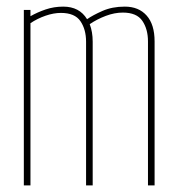

<svg xmlns="http://www.w3.org/2000/svg" viewBox="-20 -560 539 580"><path d="M52 0V-530H72V-511Q93 -523 118 -531.5Q143 -540 171 -540Q220 -540 243 -502Q260 -514 289.5 -527Q319 -540 357 -540Q399 -540 423 -513Q447 -486 447 -435V0H427V-435Q427 -472 410 -497Q393 -522 351 -522Q326 -522 299.5 -512Q273 -502 251 -487Q260 -464 260 -434V0H240V-434Q240 -471 223 -496Q206 -521 164 -521Q142 -521 117.5 -512.5Q93 -504 72 -490V0Z"/></svg>

Font: Georama Condensed Thin
Style: Regular
Weight: 100
Width: 3
Designer: Jean-Baptiste Levee
Foundry: Production Type
Version: Version 1.000